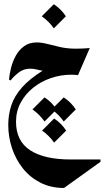

<svg xmlns="http://www.w3.org/2000/svg" viewBox="-20 -554 500 918"><path d="M286.1 344.7Q223.1 344.7 173.6 319.6Q124 294.4 89.8 251.7Q55.7 209 37.6 155Q19.5 101.1 19.5 43.5Q19.5 -6.3 34.2 -50.5Q48.8 -94.7 85.4 -136.2Q122.1 -177.7 188 -218.8L189 -215.3Q174.3 -216.8 157.7 -221.2Q141.1 -225.6 124 -225.6Q92.3 -225.6 68.4 -206.5Q44.4 -187.5 30.8 -169.4L23.4 -172.4Q24.9 -198.7 32.7 -229.5Q40.5 -260.3 55.7 -287.8Q70.8 -315.4 95.5 -333.3Q120.1 -351.1 155.3 -351.1Q179.2 -351.1 207 -343.8Q234.9 -336.4 268.3 -328.9Q301.8 -321.3 343.3 -321.3Q376.5 -321.3 409.2 -324.2L353 -194.8Q338.9 -196.8 320.8 -196.8Q270.5 -196.8 223.4 -180.7Q176.3 -164.6 138.7 -134.5Q101.1 -104.5 78.9 -63.2Q56.6 -22 56.6 27.8Q56.6 120.6 124.5 164.6Q192.4 208.5 317.4 208.5H460.4V219.7ZM237.3 -533.7Q272.5 -510.7 294.9 -476.1L237.3 -418.5Q214.4 -451.7 179.7 -476.1ZM238.8 12.7Q273.9 35.6 296.4 70.3L238.8 127.9Q215.8 94.7 181.2 70.3ZM192.9 -88.4Q228 -65.4 250.5 -30.8L192.9 26.9Q169.9 -6.3 135.3 -30.8ZM284.7 -88.4Q319.8 -65.4 342.3 -30.8L284.7 26.9Q261.7 -6.3 227.1 -30.8Z"/></svg>

Font: Lateef ExtraBold
Style: Regular
Weight: 800
Designer: SIL International
Foundry: SIL International
Version: Version 4.200